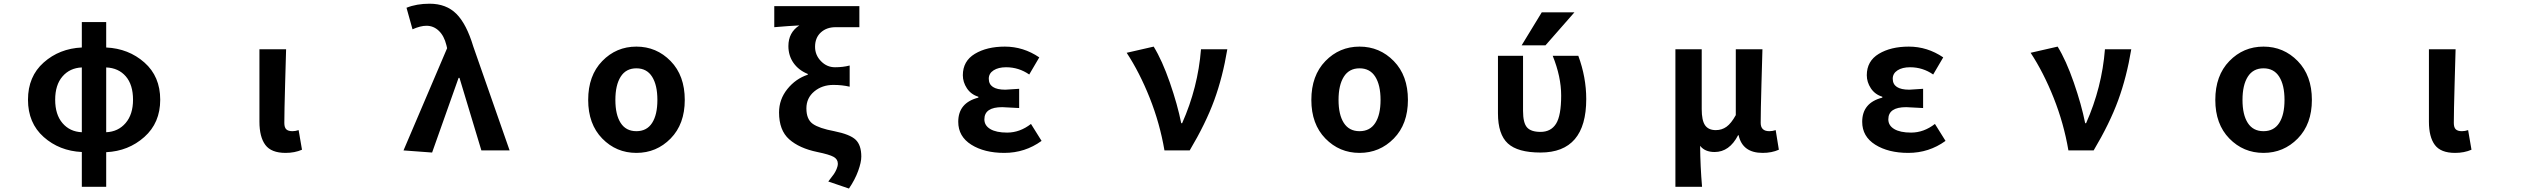

<svg xmlns="http://www.w3.org/2000/svg" viewBox="-20 -832 14040 1062"><path d="M567.4 -459V-100.6Q633.8 -103.5 674.8 -151.4Q715.8 -199.2 715.8 -280.3Q715.8 -363.3 675.8 -409.7Q635.7 -456.1 567.4 -459ZM432.6 -100.6V-459Q366.2 -456.1 325.7 -409.2Q285.2 -362.3 285.2 -280.3Q285.2 -198.2 325.7 -150.9Q366.2 -103.5 432.6 -100.6ZM567.4 -710V-569.3Q691.4 -563.5 778.8 -486.3Q866.2 -409.2 866.2 -280.3Q866.2 -152.3 778.3 -74.2Q690.4 3.9 567.4 9.8V201.2H432.6V8.8Q308.6 2.9 221.7 -74.2Q134.8 -151.4 134.8 -280.3Q134.8 -409.2 221.7 -486.3Q308.6 -563.5 432.6 -569.3V-710Z M1559.6 13.7Q1480.5 13.7 1447.8 -30.3Q1415 -74.2 1415 -159.2V-559.6H1562.5Q1561.5 -524.4 1557.1 -369.1Q1552.7 -213.9 1552.7 -152.3Q1552.7 -127 1563.5 -116.7Q1574.2 -106.4 1597.7 -106.4Q1614.3 -106.4 1631.8 -112.3L1650.4 -3.9Q1610.4 13.7 1559.6 13.7Z M2370.1 11.7 2211.9 0 2453.1 -565.4 2449.2 -582Q2436.5 -633.8 2407.2 -661.6Q2377.9 -689.5 2338.9 -689.5Q2305.7 -689.5 2261.7 -669.9L2228.5 -789.1Q2284.2 -811.5 2356.4 -811.5Q2448.2 -811.5 2504.4 -755.4Q2560.5 -699.2 2597.7 -575.2L2798.8 0H2642.6L2521.5 -401.4H2516.6Z M3233.4 -279.3Q3233.4 -414.1 3311 -494.1Q3388.7 -574.2 3500 -574.2Q3611.3 -574.2 3689.5 -494.1Q3767.6 -414.1 3767.6 -279.3Q3767.6 -145.5 3689.5 -65.9Q3611.3 13.7 3500 13.7Q3388.7 13.7 3311 -65.9Q3233.4 -145.5 3233.4 -279.3ZM3413.1 -151.9Q3442.4 -106.4 3500 -106.4Q3557.6 -106.4 3586.9 -151.9Q3616.2 -197.3 3616.2 -279.3Q3616.2 -361.3 3586.9 -407.7Q3557.6 -454.1 3500 -454.1Q3442.4 -454.1 3413.1 -407.7Q3383.8 -361.3 3383.8 -279.3Q3383.8 -197.3 3413.1 -151.9Z M4675.8 210.9 4561.5 171.9Q4583 144.5 4591.8 131.8Q4600.6 119.1 4607.4 103Q4614.3 86.9 4614.3 73.2Q4614.3 48.8 4590.8 35.6Q4567.4 22.5 4501 8.8Q4401.4 -11.7 4345.2 -61.5Q4289.1 -111.3 4289.1 -210Q4289.1 -282.2 4335 -339.4Q4380.9 -396.5 4448.2 -418.9V-422.9Q4397.5 -443.4 4369.1 -483.9Q4340.8 -524.4 4340.8 -577.1Q4340.8 -652.3 4401.4 -691.4Q4341.8 -688.5 4262.7 -681.6V-797.9H4733.4V-681.6H4601.6Q4551.8 -681.6 4520 -652.3Q4488.3 -623 4488.3 -573.2Q4488.3 -527.3 4521 -493.7Q4553.7 -460 4598.6 -460Q4643.6 -460 4679.7 -469.7V-352.5Q4637.7 -362.3 4589.8 -362.3Q4527.3 -362.3 4483.9 -326.2Q4440.4 -290 4440.4 -232.4Q4440.4 -171.9 4475.6 -147Q4510.7 -122.1 4594.7 -106.4Q4681.6 -88.9 4712.9 -59.1Q4744.1 -29.3 4744.1 34.2Q4744.1 65.4 4726.6 113.8Q4709 162.1 4675.8 210.9Z M5535.2 13.7Q5424.8 13.7 5352.5 -31.7Q5280.3 -77.1 5280.3 -158.2Q5280.3 -263.7 5391.6 -292V-296.9Q5350.6 -309.6 5328.1 -343.8Q5305.7 -377.9 5305.7 -416Q5305.7 -494.1 5372.1 -534.2Q5438.5 -574.2 5538.1 -574.2Q5640.6 -574.2 5728.5 -514.6L5672.9 -419.9Q5615.2 -460 5544.9 -460Q5502 -460 5475.6 -442.9Q5449.2 -425.8 5449.2 -396.5Q5449.2 -335.9 5541 -335.9Q5550.8 -335.9 5617.2 -340.8V-234.4Q5537.1 -239.3 5523.4 -239.3Q5424.8 -239.3 5424.8 -171.9Q5424.8 -137.7 5457.5 -118.2Q5490.2 -98.6 5550.8 -98.6Q5621.1 -98.6 5682.6 -146.5L5741.2 -52.7Q5649.4 13.7 5535.2 13.7Z M6560.5 0H6420.9Q6395.5 -149.4 6339.4 -290.5Q6283.2 -431.6 6211.9 -540L6361.3 -574.2Q6408.2 -498 6450.7 -375.5Q6493.2 -252.9 6513.7 -150.4H6518.6Q6606.4 -347.7 6623 -559.6H6768.6Q6743.2 -406.2 6696.3 -277.8Q6649.4 -149.4 6560.5 0Z M7233.4 -279.3Q7233.4 -414.1 7311 -494.1Q7388.7 -574.2 7500 -574.2Q7611.3 -574.2 7689.5 -494.1Q7767.6 -414.1 7767.6 -279.3Q7767.6 -145.5 7689.5 -65.9Q7611.3 13.7 7500 13.7Q7388.7 13.7 7311 -65.9Q7233.4 -145.5 7233.4 -279.3ZM7413.1 -151.9Q7442.4 -106.4 7500 -106.4Q7557.6 -106.4 7586.9 -151.9Q7616.2 -197.3 7616.2 -279.3Q7616.2 -361.3 7586.9 -407.7Q7557.6 -454.1 7500 -454.1Q7442.4 -454.1 7413.1 -407.7Q7383.8 -361.3 7383.8 -279.3Q7383.8 -197.3 7413.1 -151.9Z M8688.5 -763.7 8528.3 -581.1H8396.5L8507.8 -763.7ZM8753.9 -284.2Q8753.9 11.7 8501 11.7Q8375 11.7 8320.3 -38.6Q8265.6 -88.9 8265.6 -205.1V-523.4H8404.3V-218.8Q8404.3 -152.3 8426.3 -127.4Q8448.2 -102.5 8501 -102.5Q8558.6 -102.5 8586.9 -147.5Q8615.2 -192.4 8615.2 -303.7Q8615.2 -407.2 8568.4 -523.4H8710Q8753.9 -404.3 8753.9 -284.2Z M9247.1 201.2V-559.6H9392.6V-228.5Q9392.6 -166 9411.1 -139.2Q9429.7 -112.3 9470.7 -112.3Q9503.9 -112.3 9529.8 -130.9Q9555.7 -149.4 9581.1 -195.3V-559.6H9728.5Q9727.5 -524.4 9723.1 -369.1Q9718.8 -213.9 9718.8 -152.3Q9718.8 -106.4 9766.6 -106.4Q9784.2 -106.4 9801.8 -112.3L9819.3 -3.9Q9780.3 13.7 9729.5 13.7Q9618.2 13.7 9596.7 -84H9593.8Q9545.9 8.8 9463.9 8.8Q9410.2 8.8 9383.8 -25.4Q9384.8 87.9 9394.5 201.2Z M10535.2 13.7Q10424.8 13.7 10352.5 -31.7Q10280.3 -77.1 10280.3 -158.2Q10280.3 -263.7 10391.6 -292V-296.9Q10350.6 -309.6 10328.1 -343.8Q10305.7 -377.9 10305.7 -416Q10305.7 -494.1 10372.1 -534.2Q10438.5 -574.2 10538.1 -574.2Q10640.6 -574.2 10728.5 -514.6L10672.9 -419.9Q10615.2 -460 10544.9 -460Q10502 -460 10475.6 -442.9Q10449.2 -425.8 10449.2 -396.5Q10449.2 -335.9 10541 -335.9Q10550.8 -335.9 10617.2 -340.8V-234.4Q10537.1 -239.3 10523.4 -239.3Q10424.8 -239.3 10424.8 -171.9Q10424.8 -137.7 10457.5 -118.2Q10490.2 -98.6 10550.8 -98.6Q10621.1 -98.6 10682.6 -146.5L10741.2 -52.7Q10649.4 13.7 10535.2 13.7Z M11560.5 0H11420.9Q11395.5 -149.4 11339.4 -290.5Q11283.2 -431.6 11211.9 -540L11361.3 -574.2Q11408.2 -498 11450.7 -375.5Q11493.2 -252.9 11513.7 -150.4H11518.6Q11606.4 -347.7 11623 -559.6H11768.6Q11743.2 -406.2 11696.3 -277.8Q11649.4 -149.4 11560.5 0Z M12233.4 -279.3Q12233.4 -414.1 12311 -494.1Q12388.7 -574.2 12500 -574.2Q12611.3 -574.2 12689.5 -494.1Q12767.6 -414.1 12767.6 -279.3Q12767.6 -145.5 12689.5 -65.9Q12611.3 13.7 12500 13.7Q12388.7 13.7 12311 -65.9Q12233.4 -145.5 12233.4 -279.3ZM12413.1 -151.9Q12442.4 -106.4 12500 -106.4Q12557.6 -106.4 12586.9 -151.9Q12616.2 -197.3 12616.2 -279.3Q12616.2 -361.3 12586.9 -407.7Q12557.6 -454.1 12500 -454.1Q12442.4 -454.1 12413.1 -407.7Q12383.8 -361.3 12383.8 -279.3Q12383.8 -197.3 12413.1 -151.9Z M13559.6 13.7Q13480.5 13.7 13447.8 -30.3Q13415 -74.2 13415 -159.2V-559.6H13562.5Q13561.5 -524.4 13557.1 -369.1Q13552.7 -213.9 13552.7 -152.3Q13552.7 -127 13563.5 -116.7Q13574.2 -106.4 13597.7 -106.4Q13614.3 -106.4 13631.8 -112.3L13650.4 -3.9Q13610.4 13.7 13559.6 13.7Z"/></svg>

Font: Gen Shin Gothic Monospace Bold
Style: Bold
Weight: 700
Designer: [Source Han Sans]
Ryoko NISHIZUKA  (kana & ideographs); Paul D. Hunt (Latin, Greek & Cyrillic); Wenlong ZHANG  (bopomofo
Version: Version 1.002.20150607